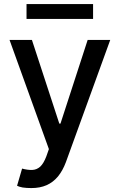

<svg xmlns="http://www.w3.org/2000/svg" viewBox="-20 -748 606 972"><path d="M138.7 204.1Q114.3 204.1 94.7 201.2Q75.2 197.3 66.4 192.4Q74.2 164.1 91.8 105.5Q121.1 113.3 143.6 112.3Q166 111.3 183.6 95.7Q201.2 79.1 214.8 43Q218.8 31.2 227.5 6.8Q177.7 -130.9 28.3 -545.9Q56.6 -545.9 141.6 -545.9Q176.8 -439.5 280.3 -122.1Q281.2 -122.1 286.1 -122.1Q320.3 -227.5 423.8 -545.9Q452.1 -545.9 538.1 -545.9Q481.4 -390.6 313.5 73.2Q297.9 115.2 273.4 145.5Q249 174.8 215.8 189.5Q182.6 204.1 138.7 204.1ZM451.2 -727.5Q451.2 -709 451.2 -652.3Q367.2 -652.3 114.3 -652.3Q114.3 -670.9 114.3 -727.5Q198.2 -727.5 451.2 -727.5Z"/></svg>

Font: DeepSea
Style: Medium
Weight: 500
Designer: Stem
Version: Version 3.019;git-0a5106e0b